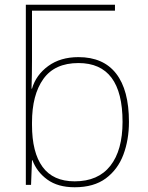

<svg xmlns="http://www.w3.org/2000/svg" viewBox="-20 -780 623 810"><path d="M295 10Q224 10 179.5 -22.5Q135 -55 117 -104H115L111 0H89V-760H465V-735H115V-525Q115 -501 114.5 -466Q114 -431 113 -406H115Q132 -464 183.5 -501.5Q235 -539 311 -539Q416 -539 470 -469.5Q524 -400 524 -266Q524 -190 500.5 -127.5Q477 -65 426.5 -27.5Q376 10 295 10ZM295 -15Q394 -15 445.5 -80.5Q497 -146 497 -266Q497 -514 311 -514Q211 -514 163 -447Q115 -380 115 -263V-253Q115 -137 159.5 -76Q204 -15 295 -15Z"/></svg>

Font: Noto Sans Thin
Style: Regular
Weight: 100
Designer: Monotype Design Team
Foundry: Monotype Imaging Inc.
Version: Version 2.007